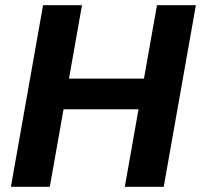

<svg xmlns="http://www.w3.org/2000/svg" viewBox="-20 -720 775 740"><path d="M461 0 585 -700H735L611 0ZM22 0 146 -700H296L172 0ZM205 -299 226 -417H558L537 -299Z"/></svg>

Font: DM Sans 20pt Black
Style: Italic
Weight: 900
Italic angle: -10°
Version: Version 4.004;gftools[0.9.30]